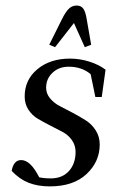

<svg xmlns="http://www.w3.org/2000/svg" viewBox="-20 -663 429 691"><path d="M22 -47.9Q28.8 -86.9 56.2 -86.9Q89.8 -86.9 121.1 -24.9Q138.2 -21 163.1 -21Q204.1 -21 228 -47.4Q252 -73.7 252 -116.2Q252 -140.6 238.3 -159.4Q224.6 -178.2 204.3 -188.7Q184.1 -199.2 160.4 -211.4Q136.7 -223.6 116.5 -235.4Q96.2 -247.1 82.5 -267.8Q68.8 -288.6 68.8 -315.9Q68.8 -376 114.7 -414.1Q160.6 -452.1 231.9 -452.1Q267.1 -452.1 301.8 -441.2Q336.4 -430.2 359.9 -412.1L346.2 -314H323.2L306.2 -396Q274.9 -422.9 227.1 -422.9Q191.9 -422.9 168.9 -401.1Q146 -379.4 146 -347.2Q146 -326.2 160.4 -308.8Q174.8 -291.5 196 -280.8Q217.3 -270 242.4 -256.6Q267.6 -243.2 288.8 -229.7Q310.1 -216.3 324.5 -193.8Q338.9 -171.4 338.9 -143.1Q338.9 -81.1 291.5 -36.6Q244.1 7.8 159.2 7.8Q116.2 7.8 83.3 -5.1Q50.3 -18.1 22 -47.9ZM157.2 -502 203.1 -594.2Q216.8 -621.6 228.5 -632.3Q240.2 -643.1 255.9 -643.1Q271.5 -643.1 279.5 -632.3Q287.6 -621.6 292 -594.2L308.1 -502L285.2 -493.2L246.1 -580.1L178.2 -493.2Z"/></svg>

Font: Dihjauti
Style: Bold Italic
Weight: 700
Italic angle: -9°
Designer: T. Christopher White
Version: Version 3.0.0